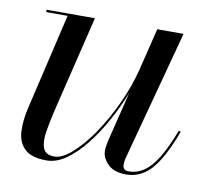

<svg xmlns="http://www.w3.org/2000/svg" viewBox="-60 -529 686 608"><g transform="rotate(10 283.5 -225.0)"><path d="M125 10Q77 10 55.2 -10.8Q33.5 -31.5 31.5 -65.8Q29.5 -100 39 -141L112 -452.5H43V-460H198.5L124 -152.5Q114.5 -113 109.2 -80Q104 -47 111.5 -26.8Q119 -6.5 148 -6.5Q172.5 -6.5 204.2 -34.5Q236 -62.5 267.8 -109Q299.5 -155.5 325.8 -212.5Q352 -269.5 366.5 -327H372.5Q363.5 -288.5 345.5 -243.2Q327.5 -198 303 -153.2Q278.5 -108.5 249.2 -71.5Q220 -34.5 188.5 -12.2Q157 10 125 10ZM381 10Q342 10 322.2 -10Q302.5 -30 302.5 -52.5Q302.5 -58.5 303.8 -67.8Q305 -77 307 -85L399 -460H483.5L370.5 -38Q369.5 -33.5 369 -28.8Q368.5 -24 368.5 -20Q368.5 -1 387 -1Q414.5 -1 437.2 -16.8Q460 -32.5 480.5 -66.5Q501 -100.5 522 -155.5L528.5 -153Q507 -95.5 485.2 -59.5Q463.5 -23.5 438 -6.8Q412.5 10 381 10Z"/></g></svg>

Font: Bodoni Moda 28pt
Style: Italic
Weight: 400
Italic angle: -13°
Designer: Owen Earl
Foundry: indestructible type
Version: Version 2.004